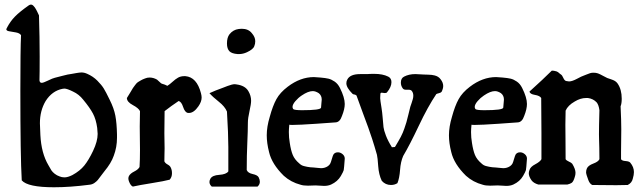

<svg xmlns="http://www.w3.org/2000/svg" viewBox="-20 -792 2727 815"><path d="M245.1 -415Q201.2 -406.2 173.8 -363.3Q149.4 -322.3 149.4 -268.6Q149.4 -255.9 151.4 -218.8Q155.3 -141.6 185.5 -90.8Q193.4 -76.2 198.2 -68.8Q203.1 -61.5 212.4 -54.2Q221.7 -46.9 233.4 -43Q242.2 -39.1 253.9 -39.1Q267.6 -39.1 287.1 -48.8Q319.3 -66.4 337.9 -89.4Q356.4 -112.3 375 -151.4Q394.5 -192.4 394.5 -223.6Q394.5 -231.4 392.6 -249Q387.7 -285.2 374.5 -310.1Q361.3 -335 333 -369.1Q315.4 -391.6 290 -403.3Q264.6 -416 252.9 -416Q252 -416 249.5 -415.5Q247.1 -415 245.1 -415ZM102.5 -769.5Q107.4 -772.5 111.3 -772.5Q114.3 -772.5 117.2 -771Q120.1 -769.5 123 -766.1Q126 -762.7 127.9 -760.3Q129.9 -757.8 132.8 -752.4Q135.7 -747.1 137.2 -744.1Q138.7 -741.2 141.6 -734.9Q144.5 -728.5 145.5 -726.6Q148.4 -632.8 148.4 -550.8Q148.4 -479.5 147.5 -451.2Q148.4 -440.4 157.2 -440.4Q164.1 -440.4 184.1 -450.2Q204.1 -460 212.9 -461.9Q221.7 -463.9 245.1 -470.2Q268.6 -476.6 285.2 -478.5Q290 -479.5 304.2 -481.9Q318.4 -484.4 326.2 -484.4Q337.9 -484.4 350.6 -478.5Q375 -467.8 393.1 -449.7Q411.1 -431.6 420.4 -416.5Q429.7 -401.4 445.3 -369.1Q463.9 -332 469.7 -300.8Q475.6 -269.5 476.6 -221.7V-207Q476.6 -167 462.9 -130.9Q452.1 -99.6 422.9 -64.5Q417 -57.6 408.7 -45.9Q400.4 -34.2 395 -27.8Q389.6 -21.5 380.4 -15.1Q371.1 -8.8 359.4 -7.8Q277.3 2.9 209 2.9Q97.7 2.9 72.3 -26.4Q66.4 -127 66.4 -407.2Q66.4 -585.9 69.3 -642.6Q63.5 -651.4 47.9 -654.3Q32.2 -657.2 19.5 -659.2Q6.8 -661.1 6.8 -668Q6.8 -668.9 8.8 -672.9Q23.4 -701.2 43.5 -721.7Q63.5 -742.2 102.5 -769.5Z M543.9 0Q534.2 -3.9 527.3 -22.5Q522.5 -35.2 527.3 -44.9Q533.2 -55.7 549.8 -64Q566.4 -72.3 572.3 -83Q574.2 -111.3 574.2 -156.2Q574.2 -169.9 573.7 -201.7Q573.2 -233.4 573.2 -254.9Q573.2 -294.9 574.2 -320.3Q568.4 -333 543.5 -346.2Q518.6 -359.4 518.6 -376Q523.4 -382.8 532.7 -398.9Q542 -415 544.4 -418.5Q546.9 -421.9 553.7 -431.2Q560.5 -440.4 565.4 -443.4Q570.3 -446.3 577.6 -450.7Q585 -455.1 595.7 -459Q604.5 -462.9 615.2 -462.9Q630.9 -462.9 646.5 -454.1Q660.2 -441.4 663.1 -439Q666 -436.5 672.4 -435.1Q678.7 -433.6 690.4 -427.7Q700.2 -433.6 712.4 -444.8Q724.6 -456.1 735.8 -462.4Q747.1 -468.8 762.7 -468.8H766.6Q815.4 -464.8 833 -396.5Q835.9 -385.7 835.9 -377.9Q835.9 -360.4 822.3 -340.8Q802.7 -312.5 782.2 -312.5H777.3Q764.6 -315.4 757.3 -337.9Q750 -360.4 738.3 -363.3Q706.1 -341.8 678.7 -320.3Q677.7 -273.4 677.7 -226.6Q677.7 -210.9 678.2 -193.4Q678.7 -175.8 678.7 -162.1Q678.7 -157.2 678.2 -139.6Q677.7 -122.1 677.7 -107.4Q680.7 -99.6 691.4 -93.8Q702.1 -87.9 705.1 -80.1Q710 -70.3 710 -56.6Q710 -40 700.2 -29.3Q678.7 -23.4 624 -14.6Q569.3 -5.9 543.9 0Z M988.3 -562.5Q963.9 -564.5 954.1 -574.2Q943.4 -585 943.4 -607.4Q943.4 -632.8 954.1 -646.5Q969.7 -666 993.2 -668.9Q995.1 -668.9 999.5 -669.4Q1003.9 -669.9 1005.9 -669.9Q1034.2 -669.9 1048.8 -651.4Q1063.5 -634.8 1063.5 -617.2Q1063.5 -605.5 1059.6 -596.7Q1055.7 -583 1028.3 -570.3Q1011.7 -562.5 995.1 -562.5ZM869.1 -396.5Q894.5 -408.2 924.8 -418.9Q926.8 -419.9 946.3 -427.2Q965.8 -434.6 976.6 -434.6Q978.5 -434.6 981 -434.1Q983.4 -433.6 984.4 -433.6Q1020.5 -428.7 1034.2 -405.3Q1045.9 -385.7 1045.9 -364.3Q1045.9 -350.6 1039.1 -320.3Q1032.2 -290 1032.2 -271.5Q1032.2 -239.3 1029.8 -186Q1027.3 -132.8 1027.3 -70.3Q1032.2 -57.6 1052.7 -53.2Q1073.2 -48.8 1078.1 -39.1Q1083 -29.3 1083 -20.5Q1083 -8.8 1073.2 0H878.9Q869.1 -8.8 869.1 -19.5Q869.1 -26.4 873 -33.2Q880.9 -47.9 910.6 -49.8Q940.4 -51.8 949.2 -64.5V-106.4V-168Q949.2 -222.7 943.4 -318.4Q934.6 -339.8 909.2 -359.9Q883.8 -379.9 869.1 -396.5Z M1208 -262.7Q1206.1 -243.2 1206.1 -231.4Q1206.1 -208 1210 -185.5Q1214.8 -153.3 1222.7 -134.3Q1230.5 -115.2 1250 -98.6Q1254.9 -93.8 1260.3 -90.8Q1265.6 -87.9 1272.9 -86.4Q1280.3 -85 1283.7 -84Q1287.1 -83 1296.9 -82Q1306.6 -81.1 1310.5 -81.1Q1314.5 -81.1 1325.7 -79.6Q1336.9 -78.1 1342.8 -78.1Q1359.4 -78.1 1372.1 -86.9Q1378.9 -91.8 1381.8 -97.7Q1384.8 -103.5 1387.7 -114.3Q1390.6 -125 1392.6 -129.9Q1397.5 -145.5 1414.1 -145.5Q1424.8 -145.5 1434.1 -137.7Q1443.4 -129.9 1443.4 -119.1V-118.2Q1440.4 -76.2 1439 -69.8Q1437.5 -63.5 1426.8 -44.9Q1413.1 -21.5 1385.7 -8.8Q1373 -2.9 1355.5 -2.9Q1350.6 -2.9 1338.4 -3.9Q1326.2 -4.9 1319.3 -4.9Q1306.6 -3.9 1287.1 -3.9Q1267.6 -3.9 1255.9 -7.8Q1214.8 -18.6 1184.6 -45.9Q1133.8 -95.7 1122.1 -146.5Q1112.3 -184.6 1112.3 -217.8Q1112.3 -253.9 1125 -295.9Q1137.7 -342.8 1153.3 -371.1Q1168.9 -399.4 1201.2 -423.8Q1254.9 -464.8 1312.5 -464.8Q1320.3 -464.8 1339.8 -462.9Q1362.3 -460.9 1374.5 -458Q1386.7 -455.1 1400.4 -445.8Q1414.1 -436.5 1422.9 -418.9Q1443.4 -377.9 1443.4 -350.6Q1443.4 -329.1 1431.6 -299.8Q1422.9 -273.4 1404.3 -272.5Q1393.6 -271.5 1321.8 -266.6Q1250 -261.7 1221.7 -261.7Q1209 -261.7 1208 -262.7ZM1224.6 -329.1Q1229.5 -324.2 1262.7 -324.2Q1340.8 -324.2 1342.8 -335Q1342.8 -340.8 1344.2 -352.5Q1345.7 -364.3 1345.7 -369.1Q1345.7 -386.7 1333 -396.5Q1319.3 -405.3 1307.6 -405.3Q1288.1 -405.3 1260.7 -386.7Q1246.1 -377 1233.9 -362.8Q1221.7 -348.6 1221.7 -337.9Q1221.7 -334 1224.6 -329.1Z M1454.1 -454.1Q1465.8 -477.5 1508.8 -477.5Q1508.8 -477.5 1525.4 -477.5Q1525.4 -477.5 1539.1 -477.5Q1548.8 -478.5 1568.4 -478.5Q1604.5 -478.5 1627.9 -466.8Q1641.6 -460 1641.6 -443.4Q1641.6 -422.9 1623 -400.4Q1620.1 -396.5 1612.8 -397Q1605.5 -397.5 1601.1 -398.4Q1596.7 -399.4 1594.7 -394.5Q1593.8 -386.7 1593.8 -375Q1593.8 -368.2 1599.6 -333Q1602.5 -315.4 1604.5 -290.5Q1606.4 -265.6 1607.9 -252.4Q1609.4 -239.3 1618.2 -216.3Q1627 -193.4 1643.6 -167Q1656.2 -168 1656.2 -168Q1656.2 -168.9 1658.2 -170.9Q1671.9 -193.4 1681.2 -210.9Q1690.4 -228.5 1696.3 -246.1Q1702.1 -263.7 1705.1 -272.9Q1708 -282.2 1713.4 -305.2Q1718.8 -328.1 1721.7 -338.9Q1723.6 -344.7 1727.1 -354.5Q1730.5 -364.3 1732.4 -371.6Q1734.4 -378.9 1734.4 -385.7Q1734.4 -397.5 1728.5 -405.3Q1724.6 -411.1 1714.8 -411.1H1703.1Q1693.4 -411.1 1689.5 -417Q1681.6 -427.7 1681.6 -441.4Q1681.6 -460 1695.3 -466.8Q1715.8 -477.5 1743.2 -477.5Q1752.9 -477.5 1780.3 -475.6Q1785.2 -475.6 1796.4 -475.1Q1807.6 -474.6 1812.5 -474.1Q1817.4 -473.6 1825.2 -471.7Q1833 -469.7 1839.4 -465.8Q1845.7 -461.9 1850.6 -455.1Q1861.3 -441.4 1861.3 -426.8Q1861.3 -416 1854.5 -402.3Q1851.6 -398.4 1843.3 -396.5Q1835 -394.5 1832 -392.6Q1795.9 -338.9 1757.8 -258.3Q1719.7 -177.7 1691.4 -129.9Q1680.7 -105.5 1678.2 -70.8Q1675.8 -36.1 1667 -14.6Q1655.3 -6.8 1639.6 -6.8Q1616.2 -6.8 1600.6 -24.4Q1587.9 -50.8 1585.4 -86.9Q1583 -123 1580.1 -134.8Q1569.3 -172.9 1559.6 -202.6Q1549.8 -232.4 1543 -251Q1536.1 -269.5 1521.5 -309.1Q1506.8 -348.6 1493.2 -386.7Q1488.3 -390.6 1483.4 -391.1Q1478.5 -391.6 1476.6 -393.6Q1450.2 -419.9 1450.2 -438.5Q1450.2 -447.3 1454.1 -454.1Z M1981.4 -262.7Q1979.5 -243.2 1979.5 -231.4Q1979.5 -208 1983.4 -185.5Q1988.3 -153.3 1996.1 -134.3Q2003.9 -115.2 2023.4 -98.6Q2028.3 -93.8 2033.7 -90.8Q2039.1 -87.9 2046.4 -86.4Q2053.7 -85 2057.1 -84Q2060.5 -83 2070.3 -82Q2080.1 -81.1 2084 -81.1Q2087.9 -81.1 2099.1 -79.6Q2110.4 -78.1 2116.2 -78.1Q2132.8 -78.1 2145.5 -86.9Q2152.3 -91.8 2155.3 -97.7Q2158.2 -103.5 2161.1 -114.3Q2164.1 -125 2166 -129.9Q2170.9 -145.5 2187.5 -145.5Q2198.2 -145.5 2207.5 -137.7Q2216.8 -129.9 2216.8 -119.1V-118.2Q2213.9 -76.2 2212.4 -69.8Q2210.9 -63.5 2200.2 -44.9Q2186.5 -21.5 2159.2 -8.8Q2146.5 -2.9 2128.9 -2.9Q2124 -2.9 2111.8 -3.9Q2099.6 -4.9 2092.8 -4.9Q2080.1 -3.9 2060.5 -3.9Q2041 -3.9 2029.3 -7.8Q1988.3 -18.6 1958 -45.9Q1907.2 -95.7 1895.5 -146.5Q1885.7 -184.6 1885.7 -217.8Q1885.7 -253.9 1898.4 -295.9Q1911.1 -342.8 1926.8 -371.1Q1942.4 -399.4 1974.6 -423.8Q2028.3 -464.8 2085.9 -464.8Q2093.8 -464.8 2113.3 -462.9Q2135.7 -460.9 2147.9 -458Q2160.2 -455.1 2173.8 -445.8Q2187.5 -436.5 2196.3 -418.9Q2216.8 -377.9 2216.8 -350.6Q2216.8 -329.1 2205.1 -299.8Q2196.3 -273.4 2177.7 -272.5Q2167 -271.5 2095.2 -266.6Q2023.4 -261.7 1995.1 -261.7Q1982.4 -261.7 1981.4 -262.7ZM1998 -329.1Q2002.9 -324.2 2036.1 -324.2Q2114.3 -324.2 2116.2 -335Q2116.2 -340.8 2117.7 -352.5Q2119.1 -364.3 2119.1 -369.1Q2119.1 -386.7 2106.4 -396.5Q2092.8 -405.3 2081.1 -405.3Q2061.5 -405.3 2034.2 -386.7Q2019.5 -377 2007.3 -362.8Q1995.1 -348.6 1995.1 -337.9Q1995.1 -334 1998 -329.1Z M2601.6 -437.5Q2619.1 -412.1 2619.1 -373Q2619.1 -352.5 2614.3 -340.8Q2617.2 -280.3 2617.2 -243.2Q2617.2 -224.6 2616.7 -193.8Q2616.2 -163.1 2616.2 -147.5V-116.2Q2620.1 -109.4 2635.3 -108.4Q2650.4 -107.4 2655.3 -101.6Q2670.9 -83 2670.9 -61.5Q2670.9 -49.8 2666 -33.2Q2662.1 -15.6 2644.5 -6.8Q2622.1 -5.9 2595.7 -5.9Q2552.7 -5.9 2494.1 -6.8Q2483.4 -11.7 2477.5 -27.3Q2467.8 -52.7 2467.8 -60.5Q2467.8 -70.3 2471.7 -78.1Q2477.5 -89.8 2498.5 -97.7Q2519.5 -105.5 2524.4 -116.2Q2524.4 -140.6 2523.9 -164.6Q2523.4 -188.5 2522.9 -201.2Q2522.5 -213.9 2522.5 -221.7Q2522.5 -234.4 2522.9 -261.2Q2523.4 -288.1 2524.4 -324.2Q2521.5 -346.7 2512.7 -357.4Q2498 -373 2475.6 -376H2467.8Q2444.3 -376 2419.9 -361.3Q2390.6 -344.7 2380.9 -322.3Q2379.9 -299.8 2379.9 -262.7Q2379.9 -248 2380.4 -202.1Q2380.9 -156.2 2380.9 -116.2Q2384.8 -110.4 2395 -106Q2405.3 -101.6 2409.2 -96.7Q2422.9 -74.2 2422.9 -58.6Q2422.9 -49.8 2419.9 -41Q2414.1 -20.5 2406.2 -15.6Q2400.4 -11.7 2388.7 -8.8H2335.9H2264.6Q2245.1 -14.6 2236.3 -26.4Q2224.6 -43 2224.6 -56.6Q2224.6 -62.5 2227.5 -70.3Q2231.4 -84 2252 -94.7Q2272.5 -105.5 2278.3 -116.2V-164.1V-227.5Q2278.3 -297.9 2277.3 -376Q2271.5 -385.7 2250.5 -389.2Q2229.5 -392.6 2227.5 -403.3Q2287.1 -457 2322.3 -492.2Q2327.1 -492.2 2330.6 -491.7Q2334 -491.2 2337.4 -490.2Q2340.8 -489.3 2342.8 -488.8Q2344.7 -488.3 2347.7 -486.3Q2350.6 -484.4 2351.6 -483.4Q2352.5 -482.4 2356 -479.5Q2359.4 -476.6 2361.3 -475.6Q2366.2 -472.7 2371.1 -461.4Q2376 -450.2 2382.8 -448.2Q2392.6 -446.3 2395.5 -446.3Q2408.2 -446.3 2429.2 -457.5Q2450.2 -468.8 2457 -470.7Q2462.9 -472.7 2470.7 -476.1Q2478.5 -479.5 2484.9 -481.4Q2491.2 -483.4 2499 -483.4Q2509.8 -483.4 2518.1 -480.5Q2526.4 -477.5 2539.6 -470.2Q2552.7 -462.9 2557.6 -460.9Q2562.5 -459 2573.2 -455.6Q2584 -452.1 2590.3 -448.2Q2596.7 -444.3 2601.6 -437.5Z"/></svg>

Font: LPEducational
Style: Medium
Weight: 500
Designer: Based on Essays1743, by John Stracke, which says:

Based on the typeface in a 1743 English translation of the essays of 
Version: Version 001.204